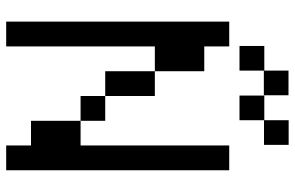

<svg xmlns="http://www.w3.org/2000/svg" viewBox="-186 -766 952 620"><g transform="rotate(90 290.0 -456.0)"><path d="M208 -753.4H128.4V-833.5H208ZM368.2 -753.4H288.6V-833.5H368.2ZM287.6 -832H208V-911.6H287.6ZM447.8 -832.5H368.2V-912.1H447.8ZM290 -319.8H210V-480H290ZM449.7 -720.2H529.8V0H449.7V-80.1H370.1V-240.2H449.7ZM129.9 -639.6H210V-480H129.9V0H49.8V-720.2H129.9ZM370.1 -240.2H290V-319.8H370.1Z"/></g></svg>

Font: W95FA
Style: Regular
Weight: 400
Designer: FontsArena.com
Foundry: Alina Sava
Version: Version 1.002;Fontself Maker 3.4.0